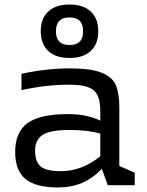

<svg xmlns="http://www.w3.org/2000/svg" viewBox="-20 -818 650 848"><path d="M575 -55V0H456L430 -72Q389 -30 341.5 -10Q294 10 235 10Q139 10 93 -27Q47 -64 47 -147Q47 -235 102 -274.5Q157 -314 279 -314Q327 -314 363.5 -305.5Q400 -297 423 -285V-324Q423 -370 411.5 -395.5Q400 -421 370.5 -432.5Q341 -444 285 -444Q184 -444 75 -420V-492Q186 -516 287 -516Q381 -516 428.5 -497Q476 -478 491.5 -442Q507 -406 507 -342V-85ZM249 -62Q297 -62 341.5 -79.5Q386 -97 423 -128V-228Q367 -244 288 -244Q201 -244 168 -222Q135 -200 135 -153Q135 -104 159.5 -83Q184 -62 249 -62ZM160 -680Q160 -736 193 -767Q226 -798 287 -798Q348 -798 381 -767Q414 -736 414 -680Q414 -624 381 -593Q348 -562 287 -562Q226 -562 193 -593Q160 -624 160 -680ZM347 -680Q347 -741 287 -741Q227 -741 227 -680Q227 -619 287 -619Q347 -619 347 -680Z"/></svg>

Font: Rhodium Libre
Style: Regular
Weight: 400
Designer: James Puckett
Foundry: Dunwich Type Founders
Version: Version 1.001; ttfautohint (v1.3)